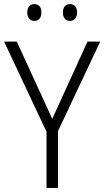

<svg xmlns="http://www.w3.org/2000/svg" viewBox="-20 -917 509 937"><path d="M235 -337 407 -714H469L263 -277V0H207V-274L0 -714H62ZM113 -856Q113 -876 122.5 -886.5Q132 -897 148 -897Q164 -897 173 -886.5Q182 -876 182 -856Q182 -837 173 -826Q164 -815 148 -815Q132 -815 122.5 -826Q113 -837 113 -856ZM287 -856Q287 -876 296.5 -886.5Q306 -897 321 -897Q338 -897 347 -886.5Q356 -876 356 -857Q356 -837 347 -826Q338 -815 321 -815Q305 -815 296 -826Q287 -837 287 -856Z"/></svg>

Font: Noto Sans Thai SemiCondensed Light
Style: Regular
Weight: 300
Width: 4
Designer: Monotype Design Team
Foundry: Monotype Imaging Inc.
Version: Version 2.001